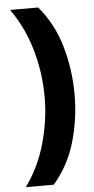

<svg xmlns="http://www.w3.org/2000/svg" viewBox="-59 -759 468 952"><g transform="rotate(-5 174.5 -283.0)"><path d="M311 -279Q311 -158 278 -44Q245 70 169 158H30Q97 66 129.5 -49Q162 -164 162 -280Q162 -399 129 -514.5Q96 -630 29 -724H169Q245 -633 278 -517Q311 -401 311 -279Z"/></g></svg>

Font: Noto Sans Thaana ExtraBold
Style: Regular
Weight: 800
Designer: David Williams
Foundry: Google Inc.
Version: Version 3.001; ttfautohint (v1.8.4.7-5d5b)